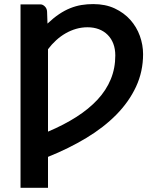

<svg xmlns="http://www.w3.org/2000/svg" viewBox="-20 -751 755 940"><path d="M680.5 -486Q680.5 -400.5 646 -326.5Q611.5 -252.5 549.8 -189.8Q488 -127 402.5 -75.5Q317 -24 215 17V168.5H80.5V-729.5H178.5Q189.5 -729.5 199.8 -719.2Q210 -709 210.5 -693.5L212.5 -635.5Q241.5 -663 269 -681.5Q296.5 -700 324 -711Q351.5 -722 379.2 -726.5Q407 -731 436.5 -731Q496 -731 541.5 -709.8Q587 -688.5 618 -653.8Q649 -619 664.8 -575Q680.5 -531 680.5 -486ZM215 -106.5Q293 -139.5 354 -178.5Q415 -217.5 457.5 -263.2Q500 -309 522.2 -362.8Q544.5 -416.5 544.5 -479.5Q544.5 -511.5 534.8 -537Q525 -562.5 507 -580.5Q489 -598.5 464 -608Q439 -617.5 408.5 -617.5Q380 -617.5 353 -609.8Q326 -602 301.5 -588Q277 -574 255.2 -554.2Q233.5 -534.5 215 -510Z"/></svg>

Font: Lato
Style: Bold
Weight: 700
Designer: Lukasz Dziedzic
Foundry: tyPoland Lukasz Dziedzic
Version: Version 2.007; 2014-02-27